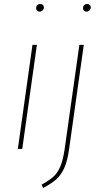

<svg xmlns="http://www.w3.org/2000/svg" viewBox="-20 -743 507 958"><path d="M164 -519 91 0H69L142 -519ZM160 -702Q160 -711 165.5 -717Q171 -723 181 -723Q189 -723 194 -718.5Q199 -714 199 -706Q199 -698 193 -691.5Q187 -685 177 -685Q170 -685 165 -690Q160 -695 160 -702ZM188 178Q225 158 246.5 138.5Q268 119 281.5 86.5Q295 54 303 -2L376 -519H398L325 -1Q317 59 301 94.5Q285 130 261 151.5Q237 173 195 195ZM394 -702Q394 -711 399.5 -717Q405 -723 415 -723Q423 -723 428 -718.5Q433 -714 433 -706Q433 -698 427 -691.5Q421 -685 411 -685Q404 -685 399 -690Q394 -695 394 -702Z"/></svg>

Font: Fira Sans Condensed Thin
Style: Italic
Weight: 250
Width: 3
Italic angle: -8°
Designer: Carrois Corporate & Edenspiekermann AG
Foundry: Carrois Corporate GbR & Edenspiekermann AG
Version: Version 4.203